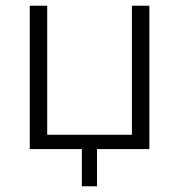

<svg xmlns="http://www.w3.org/2000/svg" viewBox="-20 -521 626 671"><path d="M266 130V0H84V-501H145V-50H441V-501H502V0H319V130Z"/></svg>

Font: Winston Light
Style: Regular
Weight: 300
Designer: Original fonts by Vernon Adams / Changes by Cristiano Sobral
Foundry: Original fonts by Vernon Adams / Changes by Cristiano Sobral
Version: Version 2.503;July 17, 2020;FontCreator 13.0.0.2655 64-bit